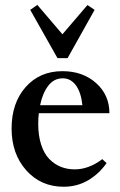

<svg xmlns="http://www.w3.org/2000/svg" viewBox="-20 -728 475 760"><path d="M207.5 -498 99.6 -689 127.9 -708.5 227.1 -592.3 326.2 -708 354.5 -689 247.6 -498ZM231.9 11.2Q142.1 11.2 84 -53.7Q25.9 -118.7 25.9 -219.2Q25.9 -320.3 81.5 -383.3Q137.2 -446.3 227.1 -446.3Q307.6 -446.3 360.4 -399.2Q413.1 -352.1 413.1 -279.8H133.8Q131.3 -262.2 131.3 -238.3Q131.3 -190.9 143.1 -155Q154.8 -119.1 175.3 -98.4Q195.8 -77.6 220.9 -67.6Q246.1 -57.6 275.9 -57.6Q331.5 -57.6 384.8 -98.1L401.9 -82.5Q371.6 -39.1 328.1 -13.9Q284.7 11.2 231.9 11.2ZM228.5 -418Q193.4 -418 170.9 -388.4Q148.4 -358.9 138.7 -311.5H306.2Q300.8 -362.8 280.3 -390.4Q259.8 -418 228.5 -418Z"/></svg>

Font: Elstob SemiBold
Style: Regular
Weight: 600
Designer: Peter S. Baker
Version: Version 1.015